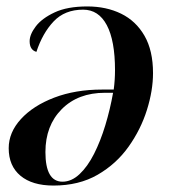

<svg xmlns="http://www.w3.org/2000/svg" viewBox="-20 -566 531 596"><path d="M251 -546Q310 -546 356 -523.5Q402 -501 428.5 -455Q455 -409 455 -339Q455 -285 436 -224.5Q417 -164 379 -110.5Q341 -57 283 -23.5Q225 10 146 10Q80 10 43.5 -20.5Q7 -51 7 -106Q7 -155 45 -196.5Q83 -238 148.5 -263Q214 -288 297 -288H333Q337 -318 337 -348Q337 -440 311.5 -488Q286 -536 238 -536Q181 -536 146.5 -499.5Q112 -463 93 -405Q72 -411 72 -438Q72 -459 91 -484Q110 -509 149.5 -527.5Q189 -546 251 -546ZM306 -278Q222 -278 171.5 -227Q121 -176 121 -94Q121 -2 174 -2Q202 -2 227 -25.5Q252 -49 272 -88.5Q292 -128 307 -177.5Q322 -227 331 -278Z"/></svg>

Font: Noto Serif Display Medium
Style: Italic
Weight: 500
Italic angle: -12°
Designer: Monotype Design Team
Foundry: Monotype Imaging Inc.
Version: Version 2.009